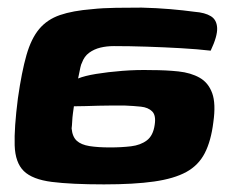

<svg xmlns="http://www.w3.org/2000/svg" viewBox="-20 -480 608 504"><path d="M253 4Q167 4 116 -2.5Q65 -9 42.5 -31Q20 -53 18.5 -98.5Q17 -144 27 -222Q37 -292 49.5 -335.5Q62 -379 83 -404Q104 -429 137.5 -440.5Q171 -452 222 -456Q249 -459 284.5 -459.5Q320 -460 352 -460Q392 -459 427 -456Q462 -453 491 -449Q518 -447 533.5 -437.5Q549 -428 550 -406.5Q551 -385 533 -347Q499 -351 455 -353.5Q411 -356 365.5 -357.5Q320 -359 279 -359Q260 -359 243.5 -355Q227 -351 214 -341.5Q201 -332 195 -315Q193 -312 191 -303Q189 -294 187.5 -286Q186 -278 185 -274Q202 -281 232.5 -286Q263 -291 301 -294Q339 -297 377 -296Q416 -296 448.5 -292.5Q481 -289 504 -276Q527 -263 537 -235.5Q547 -208 540 -159Q534 -110 517.5 -78Q501 -46 469 -28.5Q437 -11 384.5 -3.5Q332 4 253 4ZM269 -93Q299 -93 324 -96Q349 -99 365.5 -111.5Q382 -124 386 -152Q390 -177 379.5 -187.5Q369 -198 350 -200Q331 -202 307 -203Q291 -203 273.5 -203Q256 -203 238.5 -202.5Q221 -202 204.5 -201.5Q188 -201 174 -201Q173 -194 171.5 -183Q170 -172 169.5 -161Q169 -150 168 -143Q170 -121 181.5 -110.5Q193 -100 215 -96.5Q237 -93 269 -93Z"/></svg>

Font: Genos Thin ExtraBold
Style: Italic
Weight: 800
Italic angle: -8°
Version: Version 1.010